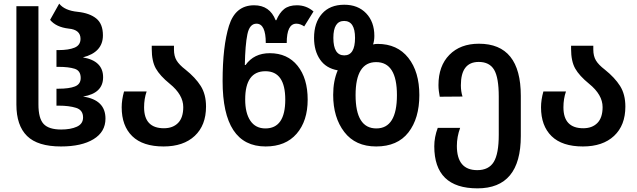

<svg xmlns="http://www.w3.org/2000/svg" viewBox="-20 -794 3496 1054"><path d="M315 10Q428 10 493.5 -30Q559 -70 559 -143Q559 -246 436 -264Q546 -282 546 -370Q546 -460 435 -479Q545 -507 545 -600Q545 -663 508.5 -692.5Q472 -722 407 -729Q335 -736 305 -774L255 -685Q288 -645 357 -637Q422 -631 422 -581Q422 -546 389.5 -532.5Q357 -519 301 -519H290V-427H302Q357 -427 390 -416.5Q423 -406 423 -366Q423 -332 391.5 -319.5Q360 -307 301 -307H290V-214H303Q359 -214 397.5 -202Q436 -190 436 -149Q436 -114 402 -98.5Q368 -83 316 -83Q248 -83 219.5 -113.5Q191 -144 191 -221V-760H70V-220Q70 -105 128.5 -47.5Q187 10 315 10Z M878 10Q987 10 1049 -48Q1111 -106 1111 -209Q1111 -276 1082 -322Q1053 -368 998 -412Q964 -438 949.5 -462Q935 -486 935 -522V-543H813V-525Q813 -458 835.5 -418Q858 -378 912 -334Q986 -274 986 -206Q986 -148 957.5 -119Q929 -90 880 -90Q771 -90 771 -205Q771 -252 785 -292H661Q648 -246 648 -205Q648 -103 706 -46.5Q764 10 878 10Z M1438 10Q1548 10 1608.5 -60Q1669 -130 1669 -247Q1669 -364 1613.5 -433Q1558 -502 1461 -502Q1374 -502 1328 -437H1324Q1326 -547 1338 -605.5Q1350 -664 1388 -664Q1439 -664 1439 -558H1554Q1554 -664 1607 -664Q1628 -664 1650 -649L1701 -731Q1662 -765 1610 -765Q1566 -765 1540 -744.5Q1514 -724 1497 -683H1493Q1461 -765 1375 -765Q1272 -765 1237 -652.5Q1202 -540 1202 -349Q1202 10 1438 10ZM1437 -89Q1383 -89 1354.5 -131Q1326 -173 1326 -248Q1326 -403 1437 -403Q1546 -403 1546 -247Q1546 -89 1437 -89Z M2045 10Q2162 10 2222 -67Q2282 -144 2282 -272Q2282 -400 2221.5 -476.5Q2161 -553 2053 -553Q2039 -553 2028 -550Q2035 -571 2035 -597Q2035 -674 1990 -721Q1945 -768 1870 -768Q1791 -768 1747.5 -718.5Q1704 -669 1704 -586Q1704 -515 1737 -467Q1770 -419 1834 -408Q1809 -350 1809 -273Q1809 -149 1870 -69.5Q1931 10 2045 10ZM1870 -490Q1810 -490 1810 -586Q1810 -679 1869 -679Q1929 -679 1929 -586Q1929 -490 1870 -490ZM2046 -89Q1932 -89 1932 -272Q1932 -453 2045 -453Q2159 -453 2159 -272Q2159 -89 2046 -89Z M2601 240Q2839 240 2839 -47V-268Q2839 -554 2609 -554Q2507 -554 2447 -493Q2387 -432 2387 -327Q2387 -310 2389 -294.5Q2391 -279 2394 -263L2519 -264Q2510 -292 2510 -326Q2510 -454 2608 -454Q2667 -454 2692.5 -411Q2718 -368 2718 -264V-54Q2718 50 2690.5 95Q2663 140 2600 140Q2488 140 2488 7Q2488 -43 2506 -92H2383Q2364 -41 2364 9Q2364 240 2601 240Z M3180 10Q3289 10 3351 -48Q3413 -106 3413 -209Q3413 -276 3384 -322Q3355 -368 3300 -412Q3266 -438 3251.5 -462Q3237 -486 3237 -522V-543H3115V-525Q3115 -458 3137.5 -418Q3160 -378 3214 -334Q3288 -274 3288 -206Q3288 -148 3259.5 -119Q3231 -90 3182 -90Q3073 -90 3073 -205Q3073 -252 3087 -292H2963Q2950 -246 2950 -205Q2950 -103 3008 -46.5Q3066 10 3180 10Z"/></svg>

Font: Noto Sans Georgian SemiCondensed Semi
Style: Regular
Weight: 600
Width: 4
Designer: Monotype Design Team
Foundry: Monotype Imaging Inc.
Version: Version 1.901